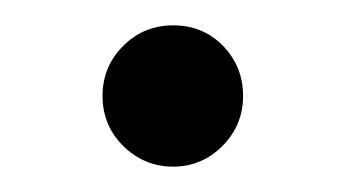

<svg xmlns="http://www.w3.org/2000/svg" viewBox="-20 -116 270 150"><path d="M115.2 -96.2Q138.7 -96.2 154.3 -80.1Q169.9 -64 169.9 -41Q169.9 -18.1 153.8 -2Q137.7 14.2 115.2 14.2Q92.8 14.2 76.2 -2Q60.1 -18.1 60.1 -41Q60.1 -64 76.2 -80.1Q92.3 -96.2 115.2 -96.2Z"/></svg>

Font: EBGaramond
Style: Regular
Weight: 400
Version: Version 000.012g